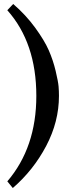

<svg xmlns="http://www.w3.org/2000/svg" viewBox="-20 -737 355 973"><path d="M278.8 -251Q278.8 -120.1 213.9 2.9Q148.9 126 44.9 215.8L17.1 182.1Q164.1 10.3 164.1 -251Q164.1 -520 17.1 -685.1L46.9 -716.8Q110.8 -661.6 158 -596.9Q205.1 -532.2 227.1 -482.2Q249 -432.1 262 -377.7Q274.9 -323.2 276.9 -298.6Q278.8 -273.9 278.8 -251Z"/></svg>

Font: Linux Libertine
Style: Bold
Weight: 700
Designer: Philipp H. Poll
Foundry: Philipp H. Poll
Version: Version 5.0.3